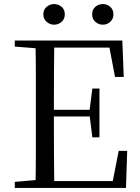

<svg xmlns="http://www.w3.org/2000/svg" viewBox="-20 -928 692 948"><path d="M247 -806Q227 -806 210.5 -820Q194 -834 194 -857Q194 -881 210.5 -894.5Q227 -908 247 -908Q268 -908 284 -894.5Q300 -881 300 -857Q300 -834 284 -820Q268 -806 247 -806ZM488 -806Q467 -806 451 -820Q435 -834 435 -857Q435 -881 451 -894.5Q467 -908 488 -908Q508 -908 524 -894.5Q540 -881 540 -857Q540 -834 524 -820Q508 -806 488 -806ZM53 0V-30L191 -42H202V0ZM155 0Q157 -84 157 -168Q157 -252 157 -337V-391Q157 -476 157 -560.5Q157 -645 155 -728H248Q247 -645 246.5 -559.5Q246 -474 246 -380V-358Q246 -257 246.5 -170.5Q247 -84 248 0ZM202 0V-34H577L532 -9L566 -183H608L602 0ZM202 -353V-386H443V-353ZM436 -250 422 -361V-382L436 -491H471V-250ZM53 -698V-728H202V-687H191ZM548 -548 515 -721 559 -693H202V-728H584L591 -548Z"/></svg>

Font: Noto Serif TC ExtraLight
Style: Regular
Weight: 400
Version: Version 2.002-H1;hotconv 1.1.0;makeotfexe 2.6.0